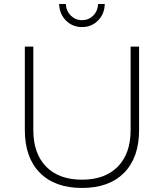

<svg xmlns="http://www.w3.org/2000/svg" viewBox="-20 -930 812 951"><path d="M465.8 -910.2H499Q497.6 -860.4 465.3 -828.1Q433.1 -795.9 386.2 -795.9Q339.4 -795.9 306.9 -828.1Q274.4 -860.4 272.9 -910.2H306.2Q307.6 -876 330.6 -853Q353.5 -830.1 386.2 -830.1Q418.9 -830.1 441.7 -852.8Q464.4 -875.5 465.8 -910.2ZM668.9 -699.2V-286.1Q668.9 -149.4 594.7 -74.2Q520.5 1 386.2 1Q252 1 177.5 -74.2Q103 -149.4 103 -286.1V-699.2H145V-286.1Q145 -169.4 208.5 -104.7Q272 -40 386.2 -40Q500 -40 563.5 -104.7Q627 -169.4 627 -286.1V-699.2Z"/></svg>

Font: Montserrat Ultra Light
Style: Regular
Weight: 200
Designer: Julieta Ulanovsky
Foundry: Julieta Ulanovsky
Version: Version 3.001;PS 003.001;hotconv 1.0.70;makeotf.lib2.5.58329